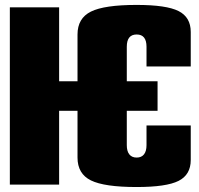

<svg xmlns="http://www.w3.org/2000/svg" viewBox="-20 -750 810 780"><path d="M754.9 -480H575.2V-560.1Q575.2 -609.9 535.2 -609.9Q495.1 -609.9 495.1 -560.1V-419.9H620.1V-299.8H495.1V-160.2Q495.1 -135.7 505.4 -122.8Q515.6 -109.9 535.2 -109.9Q554.7 -109.9 564.9 -122.8Q575.2 -135.7 575.2 -160.2V-240.2H754.9V-100.1Q754.9 -40 705.3 -15.1Q655.8 9.8 535.2 9.8Q403.8 9.8 349.4 -17.1Q294.9 -43.9 294.9 -109.9V-299.8H220.2V0H20V-720.2H220.2V-419.9H294.9V-609.9Q294.9 -675.8 349.4 -702.9Q403.8 -730 535.2 -730Q655.8 -730 705.3 -705.1Q754.9 -680.2 754.9 -620.1Z"/></svg>

Font: Mikodacs
Style: Regular
Weight: 400
Designer: gluk (gluksza@wp.pl)
Foundry: gluk (gluksza@wp.pl)
Version: Version 0.28